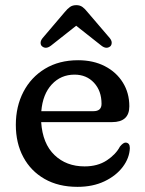

<svg xmlns="http://www.w3.org/2000/svg" viewBox="-20 -714 564 746"><path d="M482.5 -301Q482.5 -239.5 415 -239.5H140Q145.5 -156 191.5 -111.8Q237.5 -67.5 308.5 -67.5Q359.5 -67.5 394.8 -90.8Q430 -114 446 -144.5Q459 -160.5 468.5 -160Q484.5 -159 484.5 -138.5Q483 -100 457 -65.5Q431 -31 385.8 -9.5Q340.5 12 281 12Q207 12 153.2 -18.8Q99.5 -49.5 70.5 -103.8Q41.5 -158 41.5 -229Q41.5 -300.5 71 -357.2Q100.5 -414 155 -447Q209.5 -480 283.5 -480Q342.5 -480 387.2 -457Q432 -434 457.2 -393.5Q482.5 -353 482.5 -301ZM269.5 -424Q216.5 -424 181.2 -386Q146 -348 140.5 -282H343Q374.5 -282 374.5 -310.5Q374.5 -361 345.2 -392.5Q316 -424 269.5 -424ZM178.5 -537Q158.5 -521.5 143.5 -534Q138 -538.5 137.8 -547.2Q137.5 -556 145.5 -566L231 -666.5Q242 -680 252 -687Q262 -694 276.5 -694Q290.5 -694 300.2 -687Q310 -680 320.5 -666.5L406.5 -566Q414.5 -556 414 -547.2Q413.5 -538.5 408.5 -534Q393 -521.5 373.5 -537L276 -614Z"/></svg>

Font: Fraunces 9pt SuperSoft
Style: Regular
Weight: 400
Version: Version 1.000;[b76b70a41]